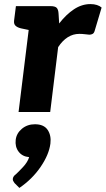

<svg xmlns="http://www.w3.org/2000/svg" viewBox="-20 -549 518 941"><path d="M71 0 135 -519H227Q250 -519 258 -510.5Q266 -502 267 -482L270 -434Q304 -478 342.5 -503.5Q381 -529 423 -529Q441 -529 455 -524.5Q469 -520 478 -512L444 -398Q441 -387 434 -383Q427 -379 418 -379Q415 -379 399 -381Q383 -383 369 -383Q338 -383 312 -366.5Q286 -350 265 -318L226 0ZM155 -519 126 -401 83 -410Q66 -414 56.5 -422.5Q47 -431 49 -448L58 -519ZM75 372 51 348Q47 342 44.5 337.5Q42 333 43 326Q45 314 58 305Q71 293 93 269.5Q115 246 123 221Q123 221 122.5 221Q122 221 122 221Q89 218 71 194Q53 170 57 136Q61 104 87.5 82Q114 60 151 60Q195 60 213.5 87.5Q232 115 227 155Q220 209 179 269Q138 329 75 372Z"/></svg>

Font: Aleo Black
Style: Italic
Weight: 900
Italic angle: -7°
Designer: Alessio Laiso
Foundry: Alessio Laiso
Version: Version 2.001;gftools[0.9.29]